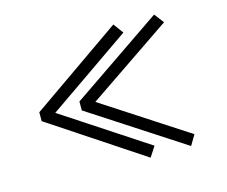

<svg xmlns="http://www.w3.org/2000/svg" viewBox="-99 -798 1161 980"><g transform="rotate(-15 481.0 -308.0)"><path d="M93 -279V-326L574 -661L613 -608L171 -302L617 -9L582 45ZM305 -279V-326L788 -656L827 -605L383 -303L829 -13L797 41Z"/></g></svg>

Font: Gmarket Sans TTF Medium
Style: Regular
Weight: 500
Designer: Creative Director : Sungho Lee; Art Director : Kiwoong Choi; Project Manager : Sori Yang, Jongwook Yoon; Font Designer :
Foundry: Sandoll Inc.
Version: Version 1.000;hotconv 1.0.109;makeotfexe 2.5.65596